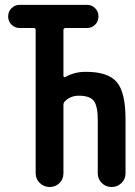

<svg xmlns="http://www.w3.org/2000/svg" viewBox="-20 -750 540 770"><path d="M58.6 -637.7Q40 -637.7 26.4 -650.9Q12.7 -664.1 12.7 -684.1Q12.7 -704.1 26.4 -717.3Q40 -730.5 58.6 -730.5H329.1Q347.7 -730.5 361.3 -717.3Q375 -704.1 375 -684.1Q375 -664.1 361.3 -650.9Q347.7 -637.7 329.1 -637.7H243.2Q234.4 -637.7 234.4 -628.9V-445.3Q234.4 -442.4 237.3 -440.9Q240.2 -439.5 242.2 -441.4Q281.2 -462.9 326.2 -461.9Q413.1 -461.9 448.2 -420.9Q483.4 -379.9 483.4 -271.5V-54.7Q483.4 -31.2 466.8 -15.6Q450.2 0 427.2 0Q404.3 0 388.2 -16.1Q372.1 -32.2 372.1 -54.7V-267.6Q372.1 -325.2 356 -345.7Q339.8 -366.2 295.9 -366.2Q263.7 -366.2 241.2 -344.7Q234.4 -337.9 234.4 -330.1V-54.7Q234.4 -31.2 218.3 -15.6Q202.1 0 179.2 0Q156.2 0 139.6 -16.1Q123 -32.2 123 -54.7V-628.9Q123 -637.7 115.2 -637.7Z"/></svg>

Font: Rounded Mgen+ 1m medium
Style: Regular
Weight: 500
Designer: [Source Han Sans]
Ryoko NISHIZUKA  (kana & ideographs); Paul D. Hunt (Latin, Greek & Cyrillic); Wenlong ZHANG  (bopomofo
Version: Version 1.059.20150602